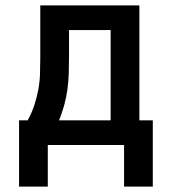

<svg xmlns="http://www.w3.org/2000/svg" viewBox="-20 -540 640 715"><path d="M51 155V-92H83Q98 -119 107.5 -147.5Q117 -176 122.5 -205.5Q128 -235 129 -265Q130 -295 130 -325V-520H499V-92H549V155H442V0H158V155ZM200 -92H392V-428H237V-325Q237 -295 236 -265.5Q235 -236 231 -206.5Q227 -177 219 -148Q211 -119 200 -92Z"/></svg>

Font: Zed Mono Semibold Extended
Style: Regular
Weight: 600
Width: 7
Monospace: yes
Designer: Belleve Invis
Foundry: Belleve Invis
Version: Version 1.0.0; ttfautohint (v1.8.4)